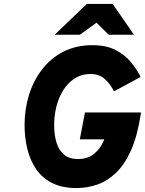

<svg xmlns="http://www.w3.org/2000/svg" viewBox="-20 -941 734 973"><path d="M367.5 12Q295 12 244.5 -13.5Q194 -39 163.2 -83.8Q132.5 -128.5 118.5 -186.2Q104.5 -244 104.5 -308Q104.5 -387.5 127 -460Q149.5 -532.5 193.5 -589.5Q237.5 -646.5 301.5 -679.2Q365.5 -712 448.5 -712Q519 -712 566.5 -687.2Q614 -662.5 644.2 -625.2Q674.5 -588 692.5 -551L557.5 -478Q540.5 -513.5 512 -539.8Q483.5 -566 438.5 -566Q403 -566 374 -552Q345 -538 322.8 -513.2Q300.5 -488.5 285.2 -455.8Q270 -423 262.2 -385Q254.5 -347 254.5 -307Q254.5 -257.5 266.2 -218.8Q278 -180 304.5 -157.5Q331 -135 375.5 -135Q425 -135 457.5 -162Q490 -189 506.5 -230L508.5 -235H384.5L410.5 -371H694.5L692.5 -358Q676 -251 644 -179.2Q612 -107.5 568.5 -65.8Q525 -24 473.8 -6Q422.5 12 367.5 12ZM257 -765 420 -921H551L659 -765H531L469 -826L385 -765Z"/></svg>

Font: Overpass Black
Style: Italic
Weight: 900
Italic angle: -10°
Designer: Delve Withrington, Dave Bailey, Thomas Jockin
Foundry: Delve Fonts LLC
Version: Version 4.000